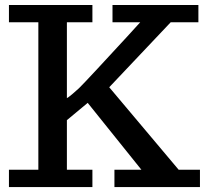

<svg xmlns="http://www.w3.org/2000/svg" viewBox="-20 -755 833 775"><path d="M441.9 0V-69.8H550.8L334 -339.8L250 -270V-69.8H353V0H16.1V-69.8H134.8V-665H16.1V-734.9H353V-665H250V-358.9Q254.4 -360.4 273.7 -376.7Q293 -393.1 298.8 -398.9Q312.5 -412.1 374.3 -478.5Q436 -544.9 491.2 -605L545.9 -665H434.1V-734.9H780.8V-665H668.9L420.9 -402.8L701.2 -69.8H787.1V0Z"/></svg>

Font: Trocchi
Style: Regular
Weight: 400
Designer: vernon adams
Version: Version 1.0; ttfautohint (v0.8) -l 6 -r 50 -G 100